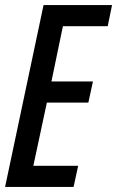

<svg xmlns="http://www.w3.org/2000/svg" viewBox="-21 -734 460 754"><path d="M-1 0 150 -714H419L402 -631H226L181 -414H344L326 -331H163L110 -83H286L268 0Z"/></svg>

Font: Noto Sans ExtraCondensed Medium
Style: Italic
Weight: 500
Width: 2
Italic angle: -12°
Designer: Monotype Design Team
Foundry: Monotype Imaging Inc.
Version: Version 2.013; ttfautohint (v1.8.4.7-5d5b)